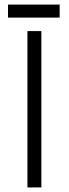

<svg xmlns="http://www.w3.org/2000/svg" viewBox="-20 -820 301 840"><path d="M100 -684H161V0H100ZM15 -800H241V-743H15Z"/></svg>

Font: Bellota
Style: Regular
Weight: 400
Designer: Kemie Guaida
Foundry: Kemie Guaida
Version: Version 4.001